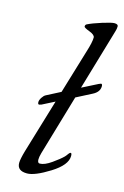

<svg xmlns="http://www.w3.org/2000/svg" viewBox="-113 -759 533 825"><g transform="rotate(15 154.0 -346.5)"><path d="M233 -99Q235 -101 238.5 -105.5Q242 -110 244 -113Q246 -116 248.5 -118Q251 -120 253 -120Q258 -120 258 -107Q258 -67 193 -26.5Q128 14 94 14Q50 14 50 -21Q50 -38 61 -76L133 -316L78 -288Q69 -285 68 -285Q62 -285 62 -295Q62 -304 69.5 -315.5Q77 -327 85 -331L147 -363L206 -559Q220 -603 220 -624Q220 -636 195 -645.5Q170 -655 170 -660Q170 -668 176 -671Q198 -682 238 -694.5Q278 -707 290 -707Q307 -707 307 -697Q307 -686 303 -674L223 -402L292 -437Q293 -437 297 -439Q301 -441 302 -441Q308 -441 308 -431Q308 -405 278 -390L210 -355L131 -86Q126 -68 126 -57Q126 -41 136 -41Q157 -41 187.5 -62.5Q218 -84 233 -99Z"/></g></svg>

Font: EB Garamond 12
Style: Italic
Weight: 400
Italic angle: -17°
Version: Version 0.016; ttfautohint (v1.8.4)